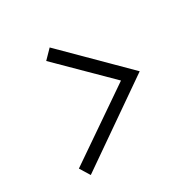

<svg xmlns="http://www.w3.org/2000/svg" viewBox="-135 -782 870 866"><g transform="rotate(-30 300.0 -348.5)"><path d="M431 -354 183 -599 227 -644 525 -348 100 -53 68 -105Z"/></g></svg>

Font: Red Hat Mono
Style: Italic
Weight: 400
Italic angle: -12°
Monospace: yes
Designer: Pentagram, MCKL
Foundry: MCKL
Version: Version 1.030